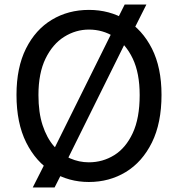

<svg xmlns="http://www.w3.org/2000/svg" viewBox="-20 -785 782 844"><path d="M370.5 15Q282.5 15 210.2 -29Q138 -73 95.2 -158.5Q52.5 -244 52.5 -368Q52.5 -488 94.2 -571.5Q136 -655 208 -698.2Q280 -741.5 371 -741.5Q461 -741.5 533.2 -698.2Q605.5 -655 647.8 -571.5Q690 -488 690 -368Q690 -244 647.8 -158.5Q605.5 -73 533.2 -29Q461 15 370.5 15ZM370.5 -71.5Q431.5 -71.5 482.2 -103Q533 -134.5 563.5 -200Q594 -265.5 594 -367Q594 -463.5 563.5 -527.5Q533 -591.5 482.2 -623.2Q431.5 -655 371 -655Q313 -655 262.2 -623.2Q211.5 -591.5 180.2 -527.5Q149 -463.5 149 -367Q149 -290.5 167.2 -234.8Q185.5 -179 216.8 -142.8Q248 -106.5 287.8 -89Q327.5 -71.5 370.5 -71.5ZM124 39 184 -79.5 203 -100.5 477.5 -654 483.5 -676 528 -765H623.5L569.5 -657.5L549 -634L269.5 -70L265 -50L220 39Z"/></svg>

Font: Spline Sans
Style: Regular
Weight: 400
Designer: Eben Sorkin, Mirko Velimirovic
Foundry: Sorkin Type
Version: Version 1.001